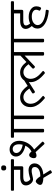

<svg xmlns="http://www.w3.org/2000/svg" viewBox="1104 -1878 879 3176"><g transform="rotate(-90 1543.0 -290.5)"><path d="M480.4 -549.3Q497.4 -549.3 497.4 -532.3V-515.3Q497.4 -498.2 480.4 -498.2H379.7V-368.6Q379.7 -344.8 356.3 -344.8H206.9Q123.3 -344.8 123.3 -298.1Q123.3 -279.4 135.4 -258.8Q147.4 -238.2 167.3 -227.9Q206.5 -239 221.8 -243.2Q237 -247.3 264 -252.3Q290.9 -257.2 311.5 -257.2Q367.8 -257.2 397.7 -229.5Q427.7 -201.7 427.7 -157.4Q427.7 -98.3 377.9 -58.7Q328.2 -19 244.2 -13.1L310.7 94.3Q314.3 101.5 314.3 103.8Q314.3 113 305.2 116.9L288.1 126.4Q281 129.2 278.2 129.2Q271.1 129.2 265.6 120.1L187.5 -12.3Q72.1 -15.5 72.1 -63.4Q72.1 -88 92.9 -113Q113.8 -137.9 132.4 -137.9Q164.9 -137.9 213.6 -62.6H216.8Q287 -62.6 327.4 -87.2Q367.8 -111.8 367.8 -153.4Q367.8 -206.1 304.4 -206.1Q279.4 -206.1 229.7 -194.4Q179.9 -182.7 164.9 -182.7Q126 -182.7 94.7 -219Q63.4 -255.3 63.4 -301.2Q63.4 -327 74.9 -346Q86.4 -365 106.4 -375.3Q126.4 -385.7 149.4 -390.4Q172.4 -395.2 199.8 -395.2H321.4V-498.2H-7.1Q-25 -498.2 -25 -515.3V-532.3Q-25 -549.3 -7.1 -549.3Z M310.3 -669Q310.3 -692 320.7 -701.1Q331 -710.3 352.4 -710.3Q375.7 -710.3 385.7 -700Q395.6 -689.7 394.8 -669Q395.2 -647.2 384.9 -636.9Q374.6 -626.6 352.4 -626.6Q330.2 -626.6 320.3 -636.7Q310.3 -646.8 310.3 -669Z M801.4 -410.6Q801.4 -380.1 793.3 -348Q785.2 -315.9 768.7 -282.6Q752.3 -249.3 723.5 -218.2Q694.8 -187.1 657.2 -164.1L782 -34.1Q788.7 -27.3 788.7 -22.6Q788.7 -18.2 781.2 -10.7L766.5 1.6Q759.4 6.3 755.4 6.3Q748.3 6.3 743.2 0L613.2 -141.1Q582.6 -125.6 556.5 -125.6Q539 -125.6 526.6 -135.6Q514.1 -145.5 514.1 -170.4Q514.1 -198.6 528.7 -222.8Q543.4 -246.9 566.4 -246.9Q570.4 -246.9 573.9 -246.3Q577.5 -245.7 581.3 -244.2Q585 -242.6 588 -241.2Q591 -239.8 594.5 -237.2Q598.1 -234.6 600.3 -233.1Q602.5 -231.5 605.8 -228.3Q609.2 -225.1 610.4 -223.9Q611.6 -222.8 614.7 -219.6Q617.9 -216.4 618.3 -216L625.4 -208.5Q688.9 -242.2 720.6 -310.7Q640.9 -326.2 591 -367.6Q541 -409 541 -465.3Q541 -511.7 574.3 -541.2Q607.6 -570.7 658.7 -570.7Q721.4 -570.7 761.4 -525.8Q801.4 -480.8 801.4 -410.6ZM1103.4 -549.3Q1121.3 -549.3 1121.3 -532.3V-515.3Q1121.3 -498.2 1103.4 -498.2H998.8V-17Q998.8 -8.3 993.3 -4.2Q987.7 0 974.6 0H964.7Q940.5 0 940.5 -17V-498.2H868.8Q851.8 -498.2 851.8 -515.3V-532.3Q851.8 -549.3 868.8 -549.3ZM599.7 -459.4Q599.7 -423.3 634 -395Q668.3 -366.6 736 -353.9Q744 -384.1 744 -413.8Q744 -463.7 722.4 -491.7Q700.8 -519.6 665.1 -519.6Q636.9 -519.6 618.3 -503.2Q599.7 -486.7 599.7 -459.4Z M1323.8 -549.3Q1340.9 -549.3 1340.9 -532.3V-515.3Q1340.9 -498.2 1323.8 -498.2H1218.4V-17Q1218.4 -8.3 1212.8 -4.2Q1207.3 0 1194.2 0H1184.3Q1160.1 0 1160.1 -17V-498.2H1089.6Q1071.7 -498.2 1071.7 -515.3V-532.3Q1071.7 -549.3 1089.6 -549.3Z M1826 -549.3Q1843.8 -549.3 1843.8 -532.3V-515.3Q1843.8 -498.2 1826 -498.2H1309.2Q1291.3 -498.2 1291.3 -515.3V-532.3Q1291.3 -549.3 1309.2 -549.3ZM1826.8 -342.4Q1831.2 -342.4 1833.9 -338.5Q1836.7 -334.5 1836.7 -327.8V-305.2Q1836.7 -291.7 1825.2 -285L1620.7 -155Q1615.5 -151.8 1609.2 -151.8Q1599.3 -151.8 1591.4 -164.9L1589.8 -167.3Q1584.2 -178.4 1584.2 -183.5Q1584.2 -191.8 1592.9 -198.2L1666.3 -244.2Q1628.2 -297.3 1594.9 -319.9Q1561.6 -342.4 1525.6 -342.4Q1476.8 -342.4 1445.3 -308.8Q1413.8 -275.1 1413.8 -221.6Q1413.8 -203.3 1418.2 -185.3Q1422.5 -167.3 1428.7 -152.8Q1434.8 -138.3 1445.7 -122.5Q1456.6 -106.6 1465.5 -95.9Q1474.4 -85.2 1488.5 -71.5Q1502.6 -57.9 1510.7 -50.5Q1518.8 -43.2 1532.3 -31.7L1541 -23.4Q1544.6 -19.8 1544.6 -16.3Q1544.6 -10.3 1537.1 -4L1523.2 7.9Q1517.2 13.9 1512.1 13.9Q1508.9 13.9 1499.8 7.9L1499 6.3Q1480.8 -9.5 1468.9 -20.4Q1457 -31.3 1438.4 -50.3Q1419.7 -69.4 1407.5 -87.4Q1395.2 -105.4 1383.1 -127.8Q1371 -150.2 1364.8 -175.6Q1358.7 -201 1358.7 -227.9Q1358.7 -302.4 1403.7 -349.6Q1448.7 -396.7 1519.2 -396.7Q1570.7 -396.7 1616.3 -367Q1661.9 -337.3 1709.1 -271.9L1816.5 -339.3Q1824.4 -342.4 1826.8 -342.4Z M2375 -549.3Q2392 -549.3 2392 -532.3V-515.3Q2392 -498.2 2375 -498.2H2269.5V-17Q2269.5 -8.3 2264 -4.2Q2258.4 0 2245.3 0H2235.4Q2211.3 0 2211.3 -17V-323L2036.5 -157.4Q2030.9 -151.8 2024.6 -151.8Q2016.3 -151.8 2006.3 -161.7L2004.8 -163.3Q1995.2 -174 1995.2 -181.1Q1995.2 -187.5 2001.6 -195L2068.2 -258Q2033.3 -303.6 2002.8 -323Q1972.3 -342.4 1938.2 -342.4Q1889.4 -342.4 1857.9 -308.8Q1826.4 -275.1 1826.4 -221.6Q1826.4 -203.3 1830.8 -185.3Q1835.1 -167.3 1841.3 -152.8Q1847.4 -138.3 1858.3 -122.5Q1869.2 -106.6 1878.1 -95.9Q1887 -85.2 1901.1 -71.5Q1915.2 -57.9 1923.3 -50.5Q1931.4 -43.2 1944.9 -31.7L1953.6 -23.4Q1957.2 -19.8 1957.2 -16.3Q1957.2 -10.3 1949.7 -4L1935.8 7.9Q1929.8 13.9 1924.7 13.9Q1921.5 13.9 1912.4 7.9L1911.6 6.3Q1893.4 -9.5 1881.5 -20.4Q1869.6 -31.3 1851 -50.3Q1832.3 -69.4 1820.1 -87.4Q1807.8 -105.4 1795.7 -127.8Q1783.6 -150.2 1777.4 -175.6Q1771.3 -201 1771.3 -227.9Q1771.3 -302.4 1816.3 -349.6Q1861.3 -396.7 1931.8 -396.7Q1979 -396.7 2020.8 -372Q2062.6 -347.2 2105.4 -292.9L2211.3 -392.8V-498.2H1721.8Q1703.9 -498.2 1703.9 -515.3V-532.3Q1703.9 -549.3 1721.8 -549.3Z M2594.5 -549.3Q2611.6 -549.3 2611.6 -532.3V-515.3Q2611.6 -498.2 2594.5 -498.2H2489.1V-17Q2489.1 -8.3 2483.6 -4.2Q2478 0 2464.9 0H2455Q2430.8 0 2430.8 -17V-498.2H2360.3Q2342.4 -498.2 2342.4 -515.3V-532.3Q2342.4 -549.3 2360.3 -549.3Z M3092.7 -549.3Q3110.6 -549.3 3110.6 -532.3V-515.3Q3110.6 -498.2 3092.7 -498.2H2967.9V-368.6Q2967.9 -357.1 2961.6 -351Q2955.2 -344.8 2944.1 -344.8H2790.7Q2709.5 -344.8 2709.5 -299.6Q2709.5 -270.3 2742 -231.5Q2789.9 -254.9 2851 -254.9Q2927.1 -254.9 2976.6 -219.6Q3026.2 -184.3 3026.2 -128.4Q3026.2 -90 3007.5 -58.3Q3002.4 -49.5 2994.5 -49.5Q2989.7 -49.5 2984.9 -51.9L2962.7 -63.4Q2954 -68.6 2954 -75.3Q2954 -80.9 2957.2 -85.2Q2969.5 -111.8 2969.5 -130.8Q2969.5 -163.7 2938.8 -183.7Q2908 -203.7 2856.5 -203.7Q2793.5 -203.7 2754.5 -175.6Q2715.4 -147.4 2715.4 -106.2Q2715.4 -55.5 2777.8 -19Q2840.3 17.4 2952.4 27Q2971.1 28.1 2968.7 45.6L2965.1 61.8Q2962.7 77.7 2946.5 76.5Q2813.3 63.4 2735.8 13.9Q2658.3 -35.7 2658.3 -110.6Q2658.3 -165.7 2700 -202.9Q2652 -257.2 2652 -302.8Q2652 -348.4 2686.9 -372.2Q2721.8 -396 2787.6 -396H2909.2V-498.2H2579.1Q2561.2 -498.2 2561.2 -515.3V-532.3Q2561.2 -549.3 2579.1 -549.3Z"/></g></svg>

Font: Jaldi
Style: Regular
Weight: 400
Designer: Pablo Cosgaya and Nicolas Silva
Foundry: Omnibus-Type
Version: Version 1.001;PS 001.001;hotconv 1.0.70;makeotf.lib2.5.58329